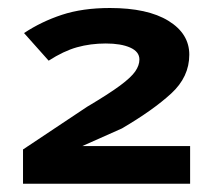

<svg xmlns="http://www.w3.org/2000/svg" viewBox="-20 -854 522 468"><path d="M443.4 -498V-406.2H36.1V-489.7L192.4 -593.8Q245.1 -625 272.5 -645.3Q299.8 -665.5 309.8 -680.2Q319.8 -694.8 319.8 -709Q319.8 -728 297.4 -738Q274.9 -748 237.8 -748Q200.7 -748 167.7 -738.8Q134.8 -729.5 98.6 -706.1L38.6 -773.4Q80.6 -801.3 130.9 -817.9Q181.2 -834.5 248 -834.5Q339.8 -834.5 390.6 -803.2Q441.4 -772 441.4 -720.7Q441.4 -666.5 397.2 -626Q353 -585.4 277.3 -541L180.7 -498Z"/></svg>

Font: Lunasima
Style: Bold
Weight: 700
Designer: The DocRepair Project, Monotype Design Team
Foundry: Google
Version: Version 2.009